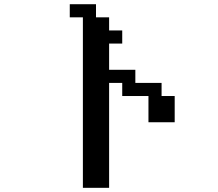

<svg xmlns="http://www.w3.org/2000/svg" viewBox="-20 -817 1040 915"><path d="M312.5 -734.4V-796.9H437.5V-734.4H500V-671.9H562.5V-609.4H500V-484.4H625V-421.9H750V-359.4H812.5V-234.4H687.5V-359.4H562.5V-421.9H500V78.1H375V-734.4Z"/></svg>

Font: KH Dot Dougenzaka 16
Style: Regular
Weight: 400
Designer: Original version for X68000 by Keitarou Hiraki (http://hp.vector.co.jp/authors/VA000874/) / TrueType conversion by Homem
Version: Version 1.00.20150527